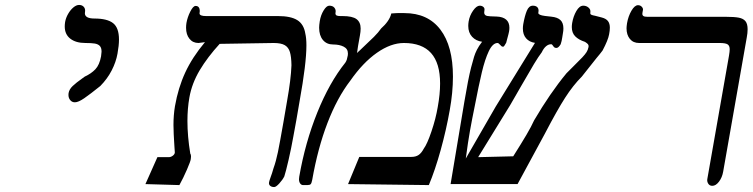

<svg xmlns="http://www.w3.org/2000/svg" viewBox="-20 -745 3046 777"><path d="M283 -331Q271.5 -331 264.2 -339.8Q257 -348.5 257 -361Q257 -365.5 257.5 -368Q260 -383.5 274.2 -397Q288.5 -410.5 312 -427L323 -435Q349 -447 365.8 -464.5Q382.5 -482 389 -517Q391 -531 391 -536Q391 -551.5 384 -559Q377 -566.5 363.5 -568.8Q350 -571 325.5 -571Q287 -571 264.5 -588.5Q242 -606 242 -638Q242 -646.5 243.5 -656Q246.5 -673 255.8 -689Q265 -705 277 -715Q289 -725 300 -725Q311 -725 317.8 -718.5Q324.5 -712 324.5 -702Q324.5 -698 324 -696Q323.5 -694.5 323.5 -691.5Q323.5 -670 362.5 -670Q414 -670 437.8 -651.2Q461.5 -632.5 461.5 -585Q461.5 -561 455.5 -528Q449.5 -494 432 -460Q414.5 -426 386 -397Q345 -364 321 -347.5Q297 -331 283 -331Z M1167 -192Q1159 -146.5 1147.8 -97.8Q1136.5 -49 1130.5 -31Q1123.5 -17 1110.2 -2.5Q1097 12 1089.5 12Q1079.5 12 1073.2 6.8Q1067 1.5 1069 -8Q1069.5 -12 1075.5 -29Q1077 -33.5 1080.8 -44Q1084.5 -54.5 1086.5 -63Q1097 -92 1104.8 -129.8Q1112.5 -167.5 1127 -250.5Q1130 -268 1141.5 -335Q1157.5 -424 1159.5 -481Q1159 -515.5 1153.2 -534.5Q1147.5 -553.5 1132.5 -562.2Q1117.5 -571 1087.5 -571L869 -567.5Q820 -514 788.2 -460.8Q756.5 -407.5 746.5 -351Q738.5 -306 738.5 -255.5Q738.5 -193.5 750 -123.5Q753 -120 753 -111.5Q753 -109 752 -101Q751 -92 736.5 -58.5Q722 -25 706 4L568.5 0L617 -109H663Q671.5 -109 679.2 -114.8Q687 -120.5 687.5 -128L686 -150L684.5 -175Q684 -182.5 683 -202.5Q682 -222.5 682 -239Q682 -279 688 -315Q701 -389.5 729.5 -451.2Q758 -513 809.5 -574.5L783.5 -571Q760.5 -571 746.8 -588Q733 -605 733 -632.5Q733 -642.5 734.5 -652Q738.5 -675 750 -698Q761.5 -721 771.5 -721Q780.5 -721 784.5 -715.2Q788.5 -709.5 788.5 -700.5Q788.5 -698 788 -695.8Q787.5 -693.5 787.5 -691Q787.5 -680 814 -680H1105Q1157 -680 1183.2 -663.5Q1209.5 -647 1215.5 -609.5Q1220 -591 1220 -561Q1220 -488 1192.5 -336Q1178.5 -252 1167 -192Z M1715.5 4 1388.5 0 1434 -110H1644.5Q1662.5 -110 1674 -117.8Q1685.5 -125.5 1695 -143.5Q1709 -162.5 1726.2 -213.5Q1743.5 -264.5 1751.5 -312Q1761 -364 1761 -407Q1761 -489.5 1724.5 -530.2Q1688 -571 1614.5 -571Q1562 -571 1505.5 -531.5Q1449 -492 1398 -419Q1344.5 -349.5 1305.2 -247.2Q1266 -145 1243.5 -17Q1241 -4 1237.5 0Q1234 4 1223.5 4H1206.5Q1199.5 4 1194.8 -2.5Q1190 -9 1190 -20Q1190 -23 1191 -30Q1215 -168 1264 -289.5Q1313 -411 1377.5 -491.5Q1381.5 -497.5 1383.5 -503.8Q1385.5 -510 1387.5 -521Q1388 -523.5 1388 -528.5Q1388 -547.5 1370.8 -556.2Q1353.5 -565 1328 -565Q1302 -565 1286.8 -583.2Q1271.5 -601.5 1271.5 -633Q1271.5 -643 1274 -659Q1278 -684 1289.8 -703Q1301.5 -722 1312.5 -722Q1326.5 -722 1333.2 -713.8Q1340 -705.5 1338 -695Q1337.5 -693.5 1337.5 -691Q1337.5 -685 1342 -682.5Q1346.5 -680 1357 -680H1366Q1406.5 -680 1423 -667.5Q1439.5 -655 1439.5 -629.5Q1439.5 -617 1436.5 -601L1429 -559Q1428.5 -556 1427 -545.5Q1426.5 -538 1424.5 -530.5L1436 -541Q1474.5 -577 1493 -595.5Q1511.5 -614 1522.5 -630Q1538 -643.5 1549 -659.2Q1560 -675 1563.5 -690.5Q1588 -692.5 1601.5 -692.2Q1615 -692 1616.5 -692Q1711.5 -692 1762.2 -625.2Q1813 -558.5 1813 -435Q1813 -370.5 1800 -299Q1786 -219.5 1763.5 -138.2Q1741 -57 1715.5 4Z M2418.5 -540.5Q2408.5 -527 2394 -510Q2346 -450 2334.5 -435Q2299 -399.5 2266.8 -349.2Q2234.5 -299 2185 -204L2074.5 0H1803.5L1859.5 -335Q1874.5 -425 1886.5 -472Q1894.5 -502 1898.5 -515.2Q1902.5 -528.5 1910 -543.5Q1917.5 -558.5 1931 -576Q1906 -579.5 1890.5 -596.2Q1875 -613 1875 -640Q1875 -648.5 1876.5 -658Q1880.5 -682 1894.5 -702Q1908.5 -722 1921.5 -722Q1930 -722 1936 -717Q1942 -712 1940.5 -704Q1939.5 -697 1939.5 -694.5Q1939.5 -687 1944.8 -683.2Q1950 -679.5 1964.5 -679L1990.5 -678Q2015 -677 2028.2 -665.8Q2041.5 -654.5 2041.5 -632.5Q2041.5 -625.5 2040 -617Q2039 -610.5 2031.5 -583.5L2028.5 -572Q2020 -556 2016.5 -556Q2012 -556 2009.5 -558Q2007 -560 2003 -564.5Q1997.5 -571 1993.5 -571Q1974 -571 1958.2 -538Q1942.5 -505 1930 -452.5Q1917.5 -400 1901.5 -317Q1890 -261 1882 -216.2Q1874 -171.5 1865 -103.5L1878.5 -127Q1912 -186 1986 -313.5L2145 -571.5Q2122 -575 2109 -590Q2096 -605 2096 -629.5Q2096 -638 2097.5 -647Q2103.5 -681 2112 -701.5Q2120.5 -722 2136.5 -722Q2147 -722 2153.2 -717Q2159.5 -712 2159.5 -701.5Q2159.5 -699.5 2159 -697.2Q2158.5 -695 2158.5 -692.5Q2158.5 -684 2185 -680.5L2211.5 -677.5Q2236 -675 2248 -663.8Q2260 -652.5 2260 -630Q2260 -620 2258 -610Q2257 -605.5 2255.2 -592.5Q2253.5 -579.5 2249 -566Q2240 -551 2232 -551Q2226.5 -551 2223.5 -553.2Q2220.5 -555.5 2217.2 -560.8Q2214 -566 2210.5 -566Q2199.5 -566 2189.8 -557.8Q2180 -549.5 2172.5 -533.5Q2159.5 -516.5 2141.2 -486.2Q2123 -456 2088 -395Q2079 -379.5 2068.2 -360.5Q2057.5 -341.5 2044.5 -319.5L1915 -109L2057 -112.5Q2090.5 -165.5 2110.5 -199.5Q2130.5 -233.5 2141.5 -258Q2206 -368 2272.5 -448.5L2296.5 -472.5Q2325 -500.5 2336.5 -512.8Q2348 -525 2353.8 -534.2Q2359.5 -543.5 2361.5 -554L2362 -558.5Q2362 -563 2359 -566.5Q2356 -570 2347.5 -575.5Q2321.5 -584 2307.8 -598Q2294 -612 2294 -635.5Q2294 -643 2295.5 -652Q2300 -679 2312.5 -700.5Q2325 -722 2340.5 -722Q2353 -722 2362 -714Q2371 -706 2369 -695Q2368 -689 2370.8 -686.8Q2373.5 -684.5 2379.8 -683Q2386 -681.5 2389 -681L2416 -674Q2433 -669.5 2440.5 -659.5Q2448 -649.5 2448 -633Q2448 -621 2445 -606Q2441 -583 2418.5 -540.5Z M2842.5 -21 2926.5 -499Q2927.5 -504 2930.2 -520.2Q2933 -536.5 2933 -545.5Q2933 -560 2924.5 -565.5Q2916 -571 2892.5 -571H2566.5Q2542.5 -571 2529 -587.5Q2515.5 -604 2515.5 -630.5Q2515.5 -637 2517.5 -651Q2522.5 -679.5 2535.5 -701.8Q2548.5 -724 2562 -724Q2571 -724 2577 -717.8Q2583 -711.5 2582 -705L2580 -694Q2579.5 -692 2579.5 -689Q2579.5 -683 2584 -680Q2588.5 -677 2600.5 -677H2917.5Q2951.5 -677 2969.8 -673.5Q2988 -670 2996.8 -659.2Q3005.5 -648.5 3005.5 -626.5Q3005.5 -611 3002 -593L2906.5 -50Q2902.5 -27 2889.8 -10Q2877 7 2862.5 7Q2851.5 7 2846 -2Q2840.5 -11 2842.5 -21Z"/></svg>

Font: JuliaMono SemiBoldItalic
Style: Regular
Weight: 600
Italic angle: -9°
Monospace: yes
Designer: cormullion
Foundry: corm
Version: Version 0.049; ttfautohint (v1.8.4)